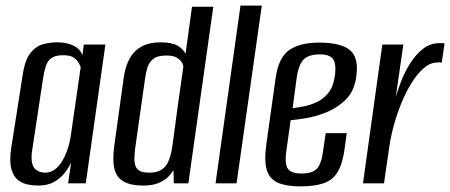

<svg xmlns="http://www.w3.org/2000/svg" viewBox="-20 -654 1606 685"><path d="M116 8Q100 8 80.5 4.5Q61 1 44.5 -11.5Q28 -24 20.5 -51Q13 -78 20 -126L61 -387Q69 -441 89 -465.5Q109 -490 134.5 -496.5Q160 -503 184 -503Q218 -503 242.5 -491Q267 -479 274 -457L279 -495H356L286 0H223L234 -75Q226 -57 211.5 -38Q197 -19 174 -5.5Q151 8 116 8ZM141 -38Q160 -38 175 -49Q190 -60 200.5 -77Q211 -94 218 -113Q225 -132 228.5 -148Q232 -164 233 -173L268 -415Q266 -420 260.5 -430Q255 -440 243 -448.5Q231 -457 205 -457Q177 -457 163 -446.5Q149 -436 143 -416.5Q137 -397 133 -370L94 -113Q91 -88 94.5 -72.5Q98 -57 106.5 -50Q115 -43 124 -40.5Q133 -38 141 -38Z M492 8Q456 8 433.5 -0.5Q411 -9 399 -26.5Q387 -44 385 -71.5Q383 -99 388 -136L422 -381Q428 -420 443.5 -447Q459 -474 486 -488.5Q513 -503 553 -503Q593 -503 613.5 -491Q634 -479 642 -462L665 -630H741L652 0H600L599 -47Q592 -35 579.5 -22.5Q567 -10 545.5 -1Q524 8 492 8ZM513 -38Q538 -38 553.5 -47Q569 -56 577 -71Q585 -86 589.5 -104Q594 -122 596 -140Q605 -209 614.5 -278Q624 -347 634 -415Q634 -423 628 -432.5Q622 -442 609.5 -449Q597 -456 574 -456Q542 -456 526.5 -443.5Q511 -431 505.5 -411.5Q500 -392 497 -370L462 -123Q460 -106 459.5 -90.5Q459 -75 463 -63Q467 -51 478.5 -44.5Q490 -38 513 -38Z M749 0 838 -634H914L824 0Z M1051 11Q1003 11 973 -1.5Q943 -14 932.5 -45.5Q922 -77 930 -138L964 -380Q975 -451 1013.5 -476.5Q1052 -502 1118 -502Q1200 -502 1231.5 -472.5Q1263 -443 1249 -368Q1240 -324 1212 -297Q1184 -270 1147 -254.5Q1110 -239 1074.5 -233Q1039 -227 1017 -225L1002 -119Q995 -72 1006 -53.5Q1017 -35 1056 -35Q1095 -35 1111 -52.5Q1127 -70 1133 -117L1142 -179H1217L1210 -127Q1203 -72 1185.5 -42Q1168 -12 1135.5 -0.5Q1103 11 1051 11ZM1024 -268Q1041 -270 1064 -274.5Q1087 -279 1109.5 -289.5Q1132 -300 1149 -319.5Q1166 -339 1172 -369Q1181 -410 1172.5 -435Q1164 -460 1121 -460Q1082 -460 1063.5 -442Q1045 -424 1038 -373Z M1275 0 1344 -495H1419L1392 -308Q1398 -329 1410 -361Q1422 -393 1441.5 -425Q1461 -457 1487.5 -478.5Q1514 -500 1547 -500Q1551 -500 1557 -500Q1563 -500 1566 -499L1556 -430Q1554 -431 1549.5 -431.5Q1545 -432 1540 -431Q1515 -431 1491.5 -410.5Q1468 -390 1448 -357.5Q1428 -325 1412 -286Q1396 -247 1385 -206.5Q1374 -166 1369 -131L1350 0Z"/></svg>

Font: Alumni Sans Thin Medium
Style: Italic
Weight: 500
Italic angle: -8°
Version: Version 1.016